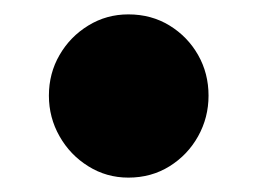

<svg xmlns="http://www.w3.org/2000/svg" viewBox="-20 -390 358 267"><path d="M158.5 -143Q128 -143 102.8 -158.8Q77.5 -174.5 62.8 -200.5Q48 -226.5 48 -257Q48 -288 62.8 -313.5Q77.5 -339 102.8 -354.5Q128 -370 158.5 -370Q190.5 -370 215.8 -354.5Q241 -339 255.5 -313.5Q270 -288 270 -257Q270 -226.5 255.5 -200.5Q241 -174.5 215.8 -158.8Q190.5 -143 158.5 -143Z"/></svg>

Font: Fraunces ExtraBold
Style: Regular
Weight: 800
Version: Version 1.000;[b76b70a41]